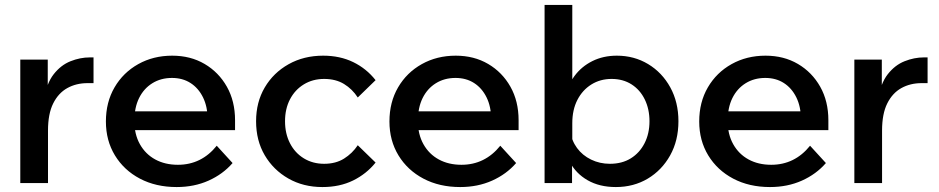

<svg xmlns="http://www.w3.org/2000/svg" viewBox="-20 -740 3797 776"><path d="M358 -508V-404H334Q288 -404 252 -384Q216 -364 195 -322Q174 -280 174 -212V0H62V-499H173V-338H158Q168 -403 197 -440Q226 -477 265 -492.5Q304 -508 343 -508Z M856 -151 920 -81Q881 -36 823 -10Q765 16 694 16Q610 16 545.5 -18Q481 -52 444.5 -112Q408 -172 408 -249Q408 -327 443 -387Q478 -447 539 -481Q600 -515 676 -515Q750 -515 807 -481.5Q864 -448 897 -389.5Q930 -331 930 -254V-248H819V-259Q819 -309 800.5 -346.5Q782 -384 750 -404.5Q718 -425 675 -425Q630 -425 595.5 -403.5Q561 -382 542 -343.5Q523 -305 523 -251Q523 -197 545.5 -157Q568 -117 607.5 -95.5Q647 -74 699 -74Q794 -74 856 -151ZM930 -214H486V-290H914L930 -253Z M1426 -153 1498 -83Q1461 -37 1407 -10.5Q1353 16 1283 16Q1206 16 1145.5 -18.5Q1085 -53 1050 -112.5Q1015 -172 1015 -250Q1015 -327 1050 -386.5Q1085 -446 1146.5 -480.5Q1208 -515 1286 -515Q1354 -515 1407.5 -489Q1461 -463 1498 -416L1426 -346Q1404 -380 1370.5 -400.5Q1337 -421 1290 -421Q1244 -421 1208 -399Q1172 -377 1152 -338.5Q1132 -300 1132 -250Q1132 -200 1152 -161Q1172 -122 1208 -100Q1244 -78 1290 -78Q1337 -78 1370.5 -99Q1404 -120 1426 -153Z M2002 -151 2066 -81Q2027 -36 1969 -10Q1911 16 1840 16Q1756 16 1691.5 -18Q1627 -52 1590.5 -112Q1554 -172 1554 -249Q1554 -327 1589 -387Q1624 -447 1685 -481Q1746 -515 1822 -515Q1896 -515 1953 -481.5Q2010 -448 2043 -389.5Q2076 -331 2076 -254V-248H1965V-259Q1965 -309 1946.5 -346.5Q1928 -384 1896 -404.5Q1864 -425 1821 -425Q1776 -425 1741.5 -403.5Q1707 -382 1688 -343.5Q1669 -305 1669 -251Q1669 -197 1691.5 -157Q1714 -117 1753.5 -95.5Q1793 -74 1845 -74Q1940 -74 2002 -151ZM2076 -214H1632V-290H2060L2076 -253Z M2292 0H2181V-720H2293V-345H2266Q2274 -395 2302 -433Q2330 -471 2374 -493Q2418 -515 2473 -515Q2543 -515 2599.5 -481Q2656 -447 2689 -387Q2722 -327 2722 -250Q2722 -172 2688.5 -112Q2655 -52 2598 -18Q2541 16 2469 16Q2403 16 2355 -11.5Q2307 -39 2282.5 -86.5Q2258 -134 2262 -193L2285 -211Q2290 -172 2312 -142Q2334 -112 2369 -95Q2404 -78 2445 -78Q2494 -78 2529.5 -100Q2565 -122 2585 -161Q2605 -200 2605 -250Q2605 -299 2586 -338Q2567 -377 2532.5 -399Q2498 -421 2452 -421Q2406 -421 2370 -398.5Q2334 -376 2313.5 -336Q2293 -296 2293 -242V-129L2292 -124Z M3254 -151 3318 -81Q3279 -36 3221 -10Q3163 16 3092 16Q3008 16 2943.5 -18Q2879 -52 2842.5 -112Q2806 -172 2806 -249Q2806 -327 2841 -387Q2876 -447 2937 -481Q2998 -515 3074 -515Q3148 -515 3205 -481.5Q3262 -448 3295 -389.5Q3328 -331 3328 -254V-248H3217V-259Q3217 -309 3198.5 -346.5Q3180 -384 3148 -404.5Q3116 -425 3073 -425Q3028 -425 2993.5 -403.5Q2959 -382 2940 -343.5Q2921 -305 2921 -251Q2921 -197 2943.5 -157Q2966 -117 3005.5 -95.5Q3045 -74 3097 -74Q3192 -74 3254 -151ZM3328 -214H2884V-290H3312L3328 -253Z M3729 -508V-404H3705Q3659 -404 3623 -384Q3587 -364 3566 -322Q3545 -280 3545 -212V0H3433V-499H3544V-338H3529Q3539 -403 3568 -440Q3597 -477 3636 -492.5Q3675 -508 3714 -508Z"/></svg>

Font: Wix Madefor Display SemiBold
Style: Regular
Weight: 600
Designer: Dalton Maag Ltd
Foundry: Dalton Maag Ltd
Version: Version 3.100